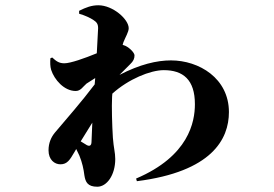

<svg xmlns="http://www.w3.org/2000/svg" viewBox="-20 -641 1040 728"><path d="M308 -324 341 -345 339 -321C290 -256 232 -190 188 -138C174 -121 164 -99 164 -71C164 -35 187 -18 209 -18C235 -18 245 -35 262 -64L269 -76L281 -51C292 -24 297 0 300 24C304 49 312 67 349 67C385 67 417 23 417 -38C417 -63 411 -79 408 -119C405 -168 403 -235 405 -274L406 -286C467 -341 550 -375 601 -375C674 -375 719 -339 719 -246C719 -179 696 -49 496 36L499 46C783 10 848 -113 848 -216C848 -344 735 -412 628 -412C575 -412 510 -397 433 -357L473 -397C486 -409 490 -419 490 -431C490 -440 474 -458 456 -467L445 -471L448 -481C456 -501 468 -520 468 -534C468 -568 408 -621 353 -621C327 -621 306 -613 280 -600V-589C304 -582 322 -573 333 -566C347 -557 352 -550 352 -534L347 -439C301 -420 247 -401 224 -401C204 -401 193 -409 178 -423L171 -420C170 -404 170 -389 174 -376C186 -339 223 -296 267 -296C286 -296 294 -312 308 -324ZM330 -176 327 -104C327 -87 318 -84 304 -94L286 -105Z"/></svg>

Font: Noto Serif CJK HK Black
Style: Regular
Weight: 900
Designer: Ryoko NISHIZUKA 西塚涼子 (kana & ideographs); Frank Grießhammer (Latin, Greek & Cyrillic); Wenlong ZHANG 张文龙 (bopomofo); San
Foundry: Adobe
Version: Version 2.001;hotconv 1.1.0;makeotfexe 2.6.0